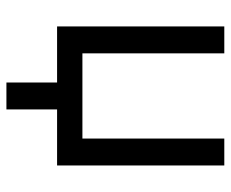

<svg xmlns="http://www.w3.org/2000/svg" viewBox="-80 -476 712 592"><g transform="rotate(90 276.0 -180.0)"><path d="M61.5 0V-515.6H144.5V-78.1H407.2V-515.6H490.2V0ZM234.4 156.2V-31.2H317.4V156.2Z"/></g></svg>

Font: Inter Display
Style: Regular
Weight: 400
Designer: Rasmus Andersson
Foundry: rsms
Version: Version 4.000;git-37864ae